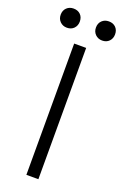

<svg xmlns="http://www.w3.org/2000/svg" viewBox="-204 -913 619 962"><g transform="rotate(20 106.0 -432.0)"><path d="M74 0V-700H138V0ZM149 -813Q149 -836 163.5 -850Q178 -864 200 -864Q223 -864 237 -850Q251 -836 251 -813Q251 -791 237 -776.5Q223 -762 200 -762Q178 -762 163.5 -776.5Q149 -791 149 -813ZM-39 -813Q-39 -836 -24.5 -850Q-10 -864 12 -864Q35 -864 49 -850Q63 -836 63 -813Q63 -791 49 -776.5Q35 -762 12 -762Q-10 -762 -24.5 -776.5Q-39 -791 -39 -813Z"/></g></svg>

Font: Space Grotesk Frontify Light
Style: Regular
Weight: 300
Designer: Florian Karsten
Version: Version 2.000